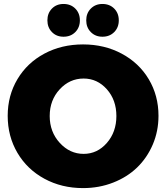

<svg xmlns="http://www.w3.org/2000/svg" viewBox="-20 -939 842 973"><path d="M301.8 -918.9Q338.4 -918.9 361.6 -895.5Q384.8 -872.1 384.8 -835.9Q384.8 -799.8 361.6 -776.4Q338.4 -752.9 301.8 -752.9Q266.1 -752.9 243.2 -776.4Q220.2 -799.8 220.2 -835.9Q220.2 -872.1 243.2 -895.5Q266.1 -918.9 301.8 -918.9ZM499 -918.9Q535.6 -918.9 558.8 -895.5Q582 -872.1 582 -835.9Q582 -799.8 558.8 -776.4Q535.6 -752.9 499 -752.9Q463.4 -752.9 440.2 -776.4Q417 -799.8 417 -835.9Q417 -872.1 440.2 -895.5Q463.4 -918.9 499 -918.9ZM400.9 -713.9Q509.3 -713.9 596.9 -667Q684.6 -620.1 733.9 -537.4Q783.2 -454.6 783.2 -352.1Q783.2 -274.4 754.2 -206.5Q725.1 -138.7 674.8 -90.1Q624.5 -41.5 553.5 -13.7Q482.4 14.2 400.9 14.2Q292.5 14.2 205.1 -33.2Q117.7 -80.6 68.4 -164.3Q19 -248 19 -352.1Q19 -455.1 68.4 -537.8Q117.7 -620.6 204.8 -667.2Q292 -713.9 400.9 -713.9ZM403.8 -541Q333 -541 282.5 -486.3Q231.9 -431.6 231.9 -351.1Q231.9 -270.5 283 -214.8Q334 -159.2 403.8 -159.2Q473.1 -159.2 521.5 -214.6Q569.8 -270 569.8 -351.1Q569.8 -432.1 521.5 -486.6Q473.1 -541 403.8 -541Z"/></svg>

Font: Montserrat-Arabic ExtraBold
Style: Regular
Weight: 800
Designer: Mohamed Gaber
Foundry: Kief Type Foundry
Version: Version 5.008;PS 005.008;hotconv 1.0.88;makeotf.lib2.5.64775